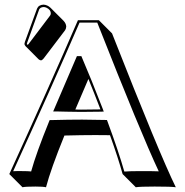

<svg xmlns="http://www.w3.org/2000/svg" viewBox="-20 -745 797 825"><path d="M256.8 -162.6Q198.2 -18.6 177.7 59.6Q165 56.6 132.3 56.6Q88.9 56.6 76.7 59.6L20 2.9Q190.4 -370.1 314.9 -658.2H404.8L461.4 -601.6Q665.5 -82.5 735.4 59.6Q717.8 56.6 644.5 56.6Q581.1 56.6 563.5 59.6L506.8 2.9Q488.3 -64.5 452.6 -164.1Q416 -164.6 389.6 -164.6Q333 -164.6 256.8 -162.6ZM167 -725.1Q183.6 -724.1 196.8 -711.9L253.4 -655.3Q264.2 -643.6 264.6 -630.4Q263.7 -621.1 259.8 -615.2L167.5 -493.7Q161.1 -486.3 156.7 -485.4Q150.4 -486.3 146 -490.2L89.4 -546.9Q85.4 -551.8 85 -556.2Q85.4 -559.6 86.9 -564.9L139.2 -708Q146 -724.1 167 -725.1ZM303.7 -274.4Q317.9 -274.4 328.1 -273.9Q359.9 -273.9 411.6 -274.9Q382.8 -350.1 359.9 -405.8ZM167 -714.8Q153.3 -713.9 148.4 -704.6L96.7 -561.5Q95.7 -558.6 95.2 -555.7Q97.2 -553.2 99.1 -552.2Q101.6 -554.7 103 -556.2L195.3 -678.2Q198.2 -682.6 198.2 -687Q198.2 -703.6 178.7 -712.4Q172.4 -714.8 167 -714.8ZM190.9 -223.1 193.4 -229H200.2Q276.4 -231 333 -231Q371.6 -231 432.6 -229.5H439.5L441.9 -223.1Q489.3 -95.2 514.2 -7.8Q536.1 -9.8 587.9 -9.8Q637.2 -9.8 662.1 -8.8Q585.4 -171.9 397.9 -647.9H321.8Q200.7 -368.2 36.6 -9.3Q52.2 -10.3 76.2 -9.8Q101.1 -9.8 113.8 -8.3Q135.7 -87.4 190.9 -223.1ZM420.9 -278.8 425.8 -265.6 411.6 -265.1Q359.4 -264.2 328.1 -264.2Q311 -264.2 266.6 -265.1Q236.3 -265.6 223.6 -266.1H208.5L310.5 -503.9H329.6L332 -498Q372.6 -403.8 420.9 -278.8Z"/></svg>

Font: Linux Biolinum Shadow O
Style: Bold
Weight: 700
Designer: Philipp H. Poll
Foundry: Philipp H. Poll
Version: Version 0.9.2